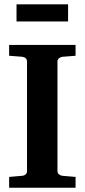

<svg xmlns="http://www.w3.org/2000/svg" viewBox="-20 -882 399 902"><path d="M22.9 0V-50.8L85 -56.2Q94.2 -57.1 100.6 -62.7Q106.9 -68.4 106.9 -78.1V-592.8Q106.9 -602.5 100.6 -608.4Q94.2 -614.3 85 -615.2L22.9 -620.1V-670.9H335V-620.1L272.9 -615.2Q264.6 -614.3 257.3 -608.4Q250 -602.5 250 -592.8V-78.1Q250 -68.4 257.3 -62.7Q264.6 -57.1 272.9 -56.2L335 -50.8V0ZM57.6 -781.2V-861.8H299.8V-781.2Z"/></svg>

Font: Charis SIL Phon
Style: Bold
Weight: 700
Foundry: SIL International
Version: Version 5.000